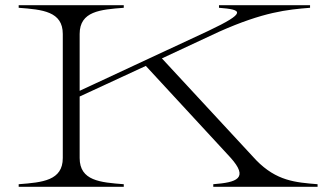

<svg xmlns="http://www.w3.org/2000/svg" viewBox="-20 -720 1284 740"><path d="M967 -103 604 -495 825 -598C996 -674 1087 -683 1175 -690V-700H824V-690C914 -683 933 -672 783 -601L287 -370V-589C287 -677 367 -683 457 -690V-700H52V-690C144 -683 222 -676 222 -589V-111C222 -24 144 -17 52 -10V0H457V-10C367 -17 287 -23 287 -111V-348L542 -466L868 -113C941 -32 892 -17 802 -10V0H1204V-10C1119 -17 1046 -22 967 -103Z"/></svg>

Font: Sprat Extended Light
Style: Regular
Weight: 300
Width: 9
Designer: Ethan Nakache
Foundry: Collletttivo
Version: Version 2.000;Glyphs 3.2 (3217)